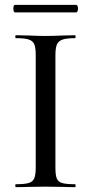

<svg xmlns="http://www.w3.org/2000/svg" viewBox="-20 -770 375 790"><path d="M289 -12Q291 -12 291 -6Q291 0 289 0Q258 0 239 -1L166 -2L96 -1Q78 0 45 0Q43 0 43 -6Q43 -12 45 -12Q81 -12 98 -17Q115 -22 121 -36.5Q127 -51 127 -81V-544Q127 -574 121 -588Q115 -602 98 -607.5Q81 -613 45 -613Q43 -613 43 -619Q43 -625 45 -625L96 -624Q140 -622 166 -622Q196 -622 240 -624L289 -625Q291 -625 291 -619Q291 -613 289 -613Q254 -613 237 -607Q220 -601 214 -586.5Q208 -572 208 -542V-81Q208 -50 213.5 -36Q219 -22 235.5 -17Q252 -12 289 -12ZM35 -735Q35 -750 42 -750H293Q297 -750 299 -745.5Q301 -741 301 -735Q301 -729 299 -724Q297 -719 293 -719H42Q35 -719 35 -735Z"/></svg>

Font: Cormorant Infant Medium
Style: Regular
Weight: 500
Designer: Christian Thalmann (Catharsis Fonts)
Version: Version 3.000